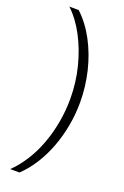

<svg xmlns="http://www.w3.org/2000/svg" viewBox="-180 -846 690 1066"><g transform="rotate(20 165.0 -313.0)"><path d="M88 -793Q146 -739 187 -662Q228 -585 249.5 -495.5Q271 -406 271 -313Q271 -244 258.5 -175.5Q246 -107 222.5 -44.5Q199 18 165 72Q131 126 88 167H33Q75 126 109 72Q143 18 166 -45Q189 -108 201 -176Q213 -244 213 -313Q213 -410 190 -500.5Q167 -591 127 -666.5Q87 -742 33 -793Z"/></g></svg>

Font: Mona Sans Light
Style: Regular
Weight: 300
Designer: Deni Anggara
Foundry: GitHub
Version: Version 2.000